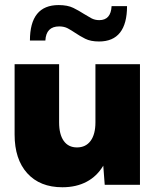

<svg xmlns="http://www.w3.org/2000/svg" viewBox="-20 -748 635 777"><path d="M546.4 0H403.8L397.9 -77.6Q372.6 -34.7 330.6 -12.5Q288.6 9.8 232.4 9.8Q141.6 9.8 90.3 -46.9Q39.1 -103.5 39.1 -203.6V-488.3H219.2V-252.9Q219.2 -204.1 238 -177.7Q256.8 -151.4 291.5 -151.4Q327.1 -151.4 346.7 -178Q366.2 -204.6 366.2 -252.9V-488.3H546.4ZM494.1 -723.1Q494.1 -652.3 465.8 -616.2Q437.5 -580.1 380.9 -580.1Q346.7 -580.1 324.7 -591.3Q302.7 -602.5 284.7 -614.7Q269.5 -625 254.6 -633.1Q239.7 -641.1 219.7 -641.1Q166.5 -641.1 163.6 -584H101.1Q101.1 -727.5 217.3 -727.5Q253.4 -727.5 276.6 -716.1Q299.8 -704.6 319.3 -691.9Q335 -682.1 349.4 -674.3Q363.8 -666.5 381.8 -666.5Q428.7 -666.5 431.6 -723.1Z"/></svg>

Font: Kumbh Sans Black
Style: Regular
Weight: 900
Version: Version 1.005